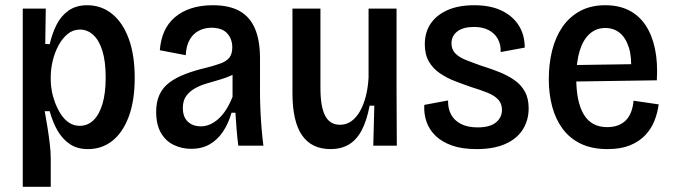

<svg xmlns="http://www.w3.org/2000/svg" viewBox="-20 -557 2574 734"><path d="M67 157V-255V-524H155L153 -389L170 -388Q179 -428 196 -462Q213 -496 242 -516.5Q271 -537 313 -537Q368 -537 409 -503.5Q450 -470 472.5 -408Q495 -346 495 -259Q495 -173 472.5 -112Q450 -51 410 -19Q370 13 316 13Q275 13 246.5 -6.5Q218 -26 199.5 -58.5Q181 -91 170 -132H151Q157 -100 162 -67.5Q167 -35 170.5 -5Q174 25 174 48V157ZM285 -76Q315 -76 337 -97Q359 -118 371.5 -159Q384 -200 384 -261Q384 -322 371.5 -362.5Q359 -403 336.5 -423.5Q314 -444 286 -444Q259 -444 238.5 -427Q218 -410 203.5 -383Q189 -356 181.5 -324.5Q174 -293 174 -264V-250Q174 -232 178 -209.5Q182 -187 191 -163.5Q200 -140 213 -120Q226 -100 244 -88Q262 -76 285 -76Z M711 12Q675 12 644 -3Q613 -18 595 -49.5Q577 -81 577 -130Q577 -167 589.5 -194.5Q602 -222 627 -241Q652 -260 688.5 -274Q725 -288 772 -299Q803 -307 824.5 -315Q846 -323 857 -337Q868 -351 868 -376Q868 -408 848.5 -429.5Q829 -451 788 -451Q762 -451 740 -439.5Q718 -428 705 -405Q692 -382 690 -346L591 -365Q594 -405 608 -436.5Q622 -468 648 -490.5Q674 -513 710.5 -525Q747 -537 793 -537Q857 -537 896.5 -514.5Q936 -492 955 -447Q974 -402 974 -333V-204Q974 -175 975.5 -138.5Q977 -102 980 -66Q983 -30 987 0H891Q887 -31 884.5 -62.5Q882 -94 880 -126H865Q853 -84 832 -53Q811 -22 781 -5Q751 12 711 12ZM748 -74Q766 -74 783 -81.5Q800 -89 815.5 -103Q831 -117 844.5 -138Q858 -159 869 -187V-293L897 -294Q885 -278 864 -268.5Q843 -259 818.5 -252Q794 -245 769 -237.5Q744 -230 724 -218.5Q704 -207 691.5 -189.5Q679 -172 679 -144Q679 -110 698 -92Q717 -74 748 -74Z M1244 13Q1171 13 1134.5 -40Q1098 -93 1098 -202V-524H1205V-221Q1205 -149 1223 -114.5Q1241 -80 1280 -80Q1304 -80 1323 -93.5Q1342 -107 1356 -131.5Q1370 -156 1378.5 -189Q1387 -222 1389 -261V-524H1496V-210L1497 0H1407L1411 -153H1393Q1382 -95 1362.5 -58.5Q1343 -22 1313.5 -4.5Q1284 13 1244 13Z M1802 13Q1747 13 1708.5 -0.5Q1670 -14 1645.5 -37.5Q1621 -61 1610.5 -91.5Q1600 -122 1602 -156L1693 -173Q1692 -143 1704 -120Q1716 -97 1741.5 -83.5Q1767 -70 1806 -70Q1853 -70 1876 -89Q1899 -108 1899 -137Q1899 -161 1884.5 -176.5Q1870 -192 1844 -202.5Q1818 -213 1782 -224Q1750 -235 1719 -247Q1688 -259 1661.5 -277Q1635 -295 1619.5 -322Q1604 -349 1604 -388Q1604 -433 1626 -466Q1648 -499 1690 -518Q1732 -537 1793 -537Q1855 -537 1897.5 -516.5Q1940 -496 1963 -460Q1986 -424 1986 -375L1894 -358Q1895 -387 1883 -408.5Q1871 -430 1848 -442Q1825 -454 1792 -454Q1751 -454 1728.5 -437Q1706 -420 1706 -391Q1706 -368 1720.5 -353Q1735 -338 1761.5 -327.5Q1788 -317 1822 -305Q1858 -294 1890 -281Q1922 -268 1947 -250.5Q1972 -233 1986.5 -207Q2001 -181 2001 -143Q2001 -98 1979 -62.5Q1957 -27 1912.5 -7Q1868 13 1802 13Z M2303 13Q2243 13 2200.5 -7.5Q2158 -28 2131 -64.5Q2104 -101 2091 -149.5Q2078 -198 2078 -254Q2078 -312 2090.5 -363Q2103 -414 2129.5 -453Q2156 -492 2197 -514.5Q2238 -537 2294 -537Q2346 -537 2384.5 -517.5Q2423 -498 2448 -460.5Q2473 -423 2484 -370Q2495 -317 2491 -250L2152 -245V-308L2420 -312L2392 -281Q2396 -338 2384 -375.5Q2372 -413 2349 -431.5Q2326 -450 2294 -450Q2259 -450 2234 -427.5Q2209 -405 2196 -362.5Q2183 -320 2183 -258Q2183 -167 2212 -119Q2241 -71 2301 -71Q2325 -71 2343 -78Q2361 -85 2373.5 -98Q2386 -111 2393 -130Q2400 -149 2402 -172L2498 -158Q2494 -126 2482 -95.5Q2470 -65 2447 -40.5Q2424 -16 2388.5 -1.5Q2353 13 2303 13Z"/></svg>

Font: Bricolage Grotesque SemiCondensed Medium
Style: Regular
Weight: 500
Width: 4
Designer: Mathieu Triay
Foundry: Atelier Triay
Version: Version 1.001;gftools[0.9.33.dev8+g029e19f]